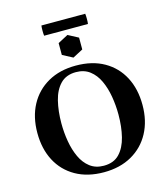

<svg xmlns="http://www.w3.org/2000/svg" viewBox="-146 -1142 1108 1270"><g transform="rotate(-15 408.0 -507.5)"><path d="M218 -370Q218 -307 228.5 -246Q239 -185 262 -135.5Q285 -86 323.5 -56.5Q362 -27 418 -27L408 15Q296 15 215 -31Q134 -77 91 -159Q48 -241 48 -350Q48 -459 92 -541Q136 -623 217 -669Q298 -715 408 -715L398 -673Q331 -673 291.5 -632.5Q252 -592 235 -523Q218 -454 218 -370ZM598 -330Q598 -393 587.5 -454Q577 -515 554 -564.5Q531 -614 492.5 -643.5Q454 -673 398 -673L408 -715Q521 -715 601.5 -669Q682 -623 725 -541Q768 -459 768 -350Q768 -241 724 -159Q680 -77 599 -31Q518 15 408 15L418 -27Q486 -27 525 -68Q564 -109 581 -177.5Q598 -246 598 -330ZM408 -925 478 -888V-807L408 -770L338 -807V-888ZM558 -960H258Q256 -973 256 -995Q256 -1017 258 -1030H558Q560 -1017 560 -995Q560 -973 558 -960Z"/></g></svg>

Font: Poltawski Nowy
Style: Bold
Weight: 700
Designer: Adam Pótawski, Mateusz Machalski, Borys Kosmynka, Ania Wieluska
Foundry: Capitalics.wtf
Version: Version 1.001;gftools[0.9.25]